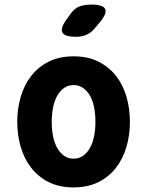

<svg xmlns="http://www.w3.org/2000/svg" viewBox="-20 -805 640 835"><path d="M300 10Q238 10 192 -13Q146 -36 115.5 -75.5Q85 -115 70 -166.5Q55 -218 55 -275Q55 -332 70 -383.5Q85 -435 115.5 -474.5Q146 -514 192 -537Q238 -560 300 -560Q362 -560 408 -537Q454 -514 484.5 -475Q515 -436 530 -384.5Q545 -333 545 -275Q545 -218 530 -166.5Q515 -115 484.5 -75.5Q454 -36 408 -13Q362 10 300 10ZM300 -115Q324 -115 342 -128Q360 -141 372 -163Q384 -185 389.5 -214Q395 -243 395 -275Q395 -308 389.5 -337Q384 -366 372 -387.5Q360 -409 342 -422Q324 -435 300 -435Q276 -435 258 -422Q240 -409 228 -387Q216 -365 210.5 -336Q205 -307 205 -275Q205 -243 210.5 -214Q216 -185 228 -163Q240 -141 258 -128Q276 -115 300 -115ZM311 -645Q260 -645 251 -664.5Q242 -684 272 -724L287 -745Q305 -770 327 -777.5Q349 -785 378 -785Q429 -785 437.5 -765.5Q446 -746 414 -708L393 -683Q377 -663 356.5 -654Q336 -645 311 -645Z"/></svg>

Font: Maple Mono NL ExtraBold
Style: Regular
Weight: 800
Monospace: yes
Designer: subframe7536
Version: Version 7.000